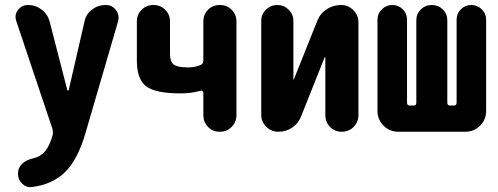

<svg xmlns="http://www.w3.org/2000/svg" viewBox="-20 -540 2040 787"><path d="M413.1 -519.5Q440.4 -519.5 455.6 -498.5Q470.7 -477.5 463.9 -452.1L329.1 9.8Q297.9 115.2 246.6 165.5Q195.3 215.8 111.3 226.6Q87.9 229.5 70.8 212.9Q53.7 196.3 53.7 171.9Q53.7 148.4 69.8 132.3Q85.9 116.2 111.3 110.4Q146.5 102.5 165.5 79.1Q184.6 55.7 196.3 11.7Q198.2 2 195.3 -10.7L46.9 -453.1Q38.1 -478.5 53.7 -499Q69.3 -519.5 94.7 -519.5Q126 -519.5 150.9 -500.5Q175.8 -481.4 183.6 -451.2L255.9 -170.9Q255.9 -168.9 258.3 -168.9Q260.7 -168.9 261.7 -170.9L326.2 -451.2Q332 -481.4 356.9 -500.5Q381.8 -519.5 413.1 -519.5Z M949.2 -452.1V-68.4Q949.2 -40 929.7 -20Q910.2 0 880.9 0Q851.6 0 832.5 -20Q813.5 -40 813.5 -68.4V-160.2Q813.5 -164.1 809.6 -167Q805.7 -169.9 801.8 -168Q763.7 -157.2 720.7 -157.2Q619.1 -157.2 580.1 -185.5Q541 -213.9 541 -292V-452.1Q541 -480.5 560.5 -500Q580.1 -519.5 608.9 -519.5Q637.7 -519.5 657.2 -500Q676.8 -480.5 676.8 -452.1V-318.4Q676.8 -287.1 692.4 -275.4Q708 -263.7 750 -263.7Q781.2 -263.7 803.7 -274.4Q812.5 -278.3 813.5 -290V-452.1Q813.5 -480.5 832.5 -500Q851.6 -519.5 880.9 -519.5Q910.2 -519.5 929.7 -500Q949.2 -480.5 949.2 -452.1Z M1377.9 -519.5Q1407.2 -519.5 1428.2 -498.5Q1449.2 -477.5 1449.2 -449.2V-68.4Q1449.2 -40 1429.7 -20Q1410.2 0 1380.9 0Q1351.6 0 1332.5 -20Q1313.5 -40 1313.5 -68.4V-304.7Q1313.5 -305.7 1312 -305.7Q1310.5 -305.7 1310.5 -304.7L1214.8 -64.5Q1204.1 -35.2 1178.7 -17.6Q1153.3 0 1121.1 0Q1091.8 0 1071.3 -20.5Q1050.8 -41 1050.8 -69.3V-454.1Q1050.8 -481.4 1070.3 -500.5Q1089.8 -519.5 1116.7 -519.5Q1143.6 -519.5 1163.1 -500.5Q1182.6 -481.4 1182.6 -454.1V-214.8Q1182.6 -213.9 1183.6 -213.9Q1184.6 -213.9 1184.6 -214.8L1280.3 -454.1Q1292 -484.4 1318.8 -502Q1345.7 -519.5 1377.9 -519.5Z M1972.7 -459V-85Q1972.7 -49.8 1947.8 -24.9Q1922.9 0 1887.7 0H1612.3Q1577.1 0 1552.2 -24.9Q1527.3 -49.8 1527.3 -85V-459Q1527.3 -484.4 1545.4 -502Q1563.5 -519.5 1588.4 -519.5Q1613.3 -519.5 1630.9 -502Q1648.4 -484.4 1648.4 -459V-119.1Q1648.4 -107.4 1659.2 -107.4H1675.8Q1686.5 -107.4 1686.5 -119.1V-457Q1686.5 -483.4 1705.1 -501.5Q1723.6 -519.5 1750 -519.5Q1776.4 -519.5 1794.9 -501.5Q1813.5 -483.4 1813.5 -457V-119.1Q1813.5 -107.4 1824.2 -107.4H1840.8Q1851.6 -107.4 1851.6 -119.1V-459Q1851.6 -484.4 1869.1 -502Q1886.7 -519.5 1911.6 -519.5Q1936.5 -519.5 1954.6 -502Q1972.7 -484.4 1972.7 -459Z"/></svg>

Font: Rounded-X Mgen+ 2m bold
Style: Bold
Weight: 700
Designer: [Source Han Sans]
Ryoko NISHIZUKA  (kana & ideographs); Paul D. Hunt (Latin, Greek & Cyrillic); Wenlong ZHANG  (bopomofo
Version: Version 1.059.20150602